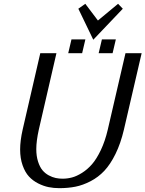

<svg xmlns="http://www.w3.org/2000/svg" viewBox="-20 -980 765 1010"><path d="M85.9 0ZM640.1 -700.2H725.1L631.8 -297.9Q614.7 -225.1 587.6 -170.2Q560.5 -115.2 528.8 -81.5Q497.1 -47.9 456.8 -26.9Q416.5 -5.9 377.2 2Q337.9 9.8 292 9.8Q262.7 9.8 235.8 4.4Q209 -1 180.9 -15.1Q152.8 -29.3 132.3 -51.5Q111.8 -73.7 98.9 -110.4Q85.9 -147 85.9 -193.8Q85.9 -239.3 99.1 -297.9L191.9 -700.2H276.9L184.1 -297.9Q170.9 -237.8 170.9 -195.8Q170.9 -158.7 180.2 -129.9Q189.5 -101.1 203.4 -84.5Q217.3 -67.9 236.3 -57.6Q255.4 -47.4 272.9 -43.7Q290.5 -40 309.1 -40Q334 -40 358.4 -46.4Q382.8 -52.7 411.4 -70.6Q439.9 -88.4 464.1 -116.2Q488.3 -144 510.5 -190.7Q532.7 -237.3 546.9 -297.9ZM589.4 -700.2ZM516.1 -772.9H589.4L572.3 -700.2H499ZM356 -772.9H429.2L412.1 -700.2H338.9ZM392.1 -771ZM470.7 -771 392.1 -934.1 428.7 -960 495.1 -872.1 601.1 -960 626 -934.1Z"/></svg>

Font: Pfennig
Style: Italic
Weight: 500
Italic angle: -13°
Version: Version 20120410 ; ttfautohint (v0.8)